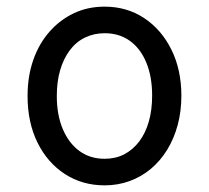

<svg xmlns="http://www.w3.org/2000/svg" viewBox="-20 -539 628 578"><path d="M295 19Q228 19 175.5 -15Q123 -49 93 -109.5Q63 -170 63 -250Q63 -309 80 -358Q97 -407 128.5 -443Q160 -479 202 -499Q244 -519 295 -519Q362 -519 414 -484.5Q466 -450 496 -389.5Q526 -329 526 -251Q526 -204 515 -163Q504 -122 483.5 -88.5Q463 -55 434.5 -31Q406 -7 370.5 6Q335 19 295 19ZM295 -61Q328 -61 354 -74.5Q380 -88 399 -113Q418 -138 428 -173Q438 -208 438 -251Q438 -308 420.5 -350.5Q403 -393 371 -416Q339 -439 295 -439Q263 -439 236 -426Q209 -413 190 -387.5Q171 -362 161 -327.5Q151 -293 151 -250Q151 -193 169 -150.5Q187 -108 219 -84.5Q251 -61 295 -61Z"/></svg>

Font: Playwrite GB J
Style: Regular
Weight: 400
Designer: Veronika Burian, José Scaglione
Foundry: TypeTogether
Version: Version 1.002